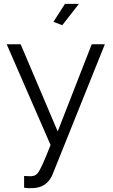

<svg xmlns="http://www.w3.org/2000/svg" viewBox="-20 -750 582 993"><path d="M104.7 160Q118.9 160.7 131.7 161.3Q144.6 161.9 151 159.8Q163.5 158.4 174 146.3Q184.5 134.3 199.9 100.3Q215.3 66.3 241.5 0L14.6 -521.1H86.8L278.4 -70.2L454.4 -521.1H522.3L252.1 151.4Q244.6 170.3 230.8 186.7Q216.9 203.1 196.3 212.7Q175.6 222.4 146.4 222.9Q137.4 223.5 127.6 223.3Q117.8 223 104.7 220.9ZM302 -619.6 256.4 -637.2 316.1 -730H388.2Z"/></svg>

Font: Raleway Thin
Style: Regular
Weight: 100
Designer: Matt McInerney, Pablo Impallari, Rodrigo Fuenzalida
Foundry: Matt McInerney, Pablo Impallari, Rodrigo Fuenzalida
Version: Version 4.026